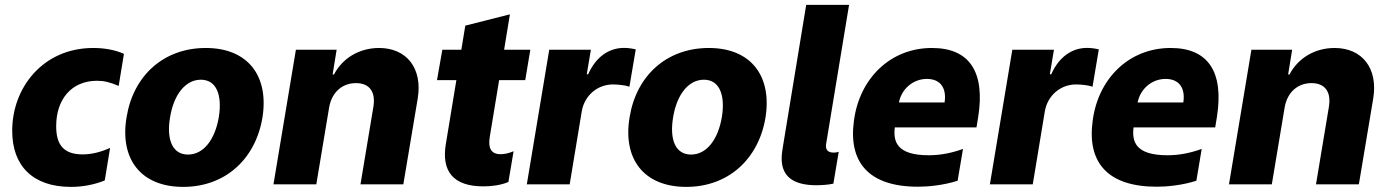

<svg xmlns="http://www.w3.org/2000/svg" viewBox="-20 -747 5623 778"><path d="M267 10.3C315.7 10.3 363.3 1.1 404.5 -16L426.1 -147.7C387.8 -130.7 351.9 -121.4 314.6 -121.4C237.9 -121.4 207.4 -160.5 207.7 -235.8C207.4 -343.8 269.5 -419.7 372.9 -419.7C400.6 -419.7 424.7 -414.4 460.9 -398.8L482.2 -528.8C447.4 -544.4 404.5 -552.6 358 -552.6C152.7 -552.6 29.1 -389.9 29.5 -217.3C29.1 -74.6 113.6 10.3 267 10.3Z M722.3 10.3C893.1 10.3 1015.3 -102.6 1043.3 -269.9C1070.7 -438.6 985.1 -552.6 813.9 -552.6C642 -552.6 519.9 -439.6 492.9 -272C464.5 -103.7 549.7 10.3 722.3 10.3ZM741.8 -120.7C678.6 -120.7 654.1 -181.1 669 -271C683.6 -361.9 730.1 -424 794 -424C856.5 -424 881 -362.9 866.8 -273.4C851.6 -182.2 805.4 -120.7 741.8 -120.7Z M1088.1 0H1261.7L1313.6 -311.1C1324.2 -373.2 1366.5 -410.2 1422.6 -410.2C1477.6 -410.2 1503.2 -374.3 1492.9 -313.6L1440.7 0H1614.3L1672.6 -347.7C1692.8 -469.1 1628.9 -552.6 1516 -552.6C1434.3 -552.6 1366.5 -509.6 1333.5 -445.3H1327.8L1344.1 -545.5H1179Z M2002.5 -422.2H2108.3L2128.9 -545.5H2022.7L2046.2 -688.9L1865.4 -643.1L1849.4 -545.5H1772.4L1750.7 -422.2H1829.2L1786.6 -163.4C1768.1 -52.6 1816.8 8.2 1938.9 8.2C1971.9 8.2 2009.2 3.6 2040.1 -9.6L2061.1 -134.2C2042.3 -126.1 2024.5 -122.2 2008.2 -122.2C1968 -122.2 1957.7 -149.5 1964.5 -191.8Z M2114.7 0H2288.4L2337.4 -296.2C2348.7 -361.2 2402 -404.8 2463.4 -404.8C2485.1 -404.8 2514.6 -401.6 2530.5 -395.6L2556.1 -546.9C2541.5 -550.4 2524.9 -552.9 2508.5 -552.9C2448.9 -552.9 2395.2 -518.1 2363.3 -446H2357.6L2374.3 -545.5H2205.6Z M2760.7 10.3C2931.5 10.3 3053.6 -102.6 3081.7 -269.9C3109 -438.6 3023.4 -552.6 2852.3 -552.6C2680.4 -552.6 2558.2 -439.6 2531.2 -272C2502.8 -103.7 2588.1 10.3 2760.7 10.3ZM2780.2 -120.7C2717 -120.7 2692.5 -181.1 2707.4 -271C2721.9 -361.9 2768.5 -424 2832.4 -424C2894.9 -424 2919.4 -362.9 2905.2 -273.4C2889.9 -182.2 2843.8 -120.7 2780.2 -120.7Z M3288 3.6C3308.2 3.6 3336.3 1.8 3356.9 -2.8L3378.6 -132.1C3372.5 -129.6 3365.4 -128.6 3358.3 -128.6C3332.7 -128.6 3324.2 -142.4 3327.4 -163L3420.5 -727.3H3246.8L3151.6 -147.7C3143.8 -100.1 3129.6 3.6 3288 3.6Z M3756.4 -552.6C3585.9 -552.6 3462.4 -427.2 3440.3 -258.5C3416.9 -90.2 3499.3 9.6 3699.9 9.6C3740.8 9.6 3802.9 3.9 3860.4 -14.6L3882.1 -143.5C3836.3 -127.1 3791.5 -117.9 3743.6 -117.9C3612.9 -117.9 3599.1 -173.7 3605.8 -230.8H3936.8L3943.9 -274.1C3971.9 -453.5 3910.2 -552.6 3756.4 -552.6ZM3807.5 -331.7H3622.5C3632.8 -385.7 3679 -427.2 3735.8 -427.2C3793.3 -427.2 3816.1 -387.4 3807.5 -331.7Z M3991.1 0H4164.8L4213.8 -296.2C4225.1 -361.2 4278.4 -404.8 4339.8 -404.8C4361.5 -404.8 4391 -401.6 4407 -395.6L4432.5 -546.9C4418 -550.4 4401.3 -552.9 4384.9 -552.9C4325.3 -552.9 4271.7 -518.1 4239.7 -446H4234L4250.7 -545.5H4082Z M4723.7 -552.6C4553.3 -552.6 4429.7 -427.2 4407.7 -258.5C4384.2 -90.2 4466.6 9.6 4667.3 9.6C4708.1 9.6 4770.2 3.9 4827.8 -14.6L4849.4 -143.5C4803.6 -127.1 4758.9 -117.9 4710.9 -117.9C4580.3 -117.9 4566.4 -173.7 4573.2 -230.8H4904.1L4911.2 -274.1C4939.3 -453.5 4877.5 -552.6 4723.7 -552.6ZM4774.9 -331.7H4589.8C4600.1 -385.7 4646.3 -427.2 4703.1 -427.2C4760.7 -427.2 4783.4 -387.4 4774.9 -331.7Z M4959.9 0H5133.5L5185.4 -311.1C5196 -373.2 5238.3 -410.2 5294.4 -410.2C5349.4 -410.2 5375 -374.3 5364.7 -313.6L5312.5 0H5486.2L5544.4 -347.7C5564.6 -469.1 5500.7 -552.6 5387.8 -552.6C5306.1 -552.6 5238.3 -509.6 5205.3 -445.3H5199.6L5215.9 -545.5H5050.8Z"/></svg>

Font: TID UI Extra Bold
Style: Italic
Weight: 800
Italic angle: -9.39999°
Designer: The TID Project Authors
Foundry: Bakken & Bæck
Version: Version 1.001;hotconv 1.0.109;makeotfexe 2.5.65596